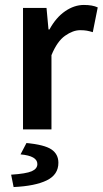

<svg xmlns="http://www.w3.org/2000/svg" viewBox="-20 -523 415 776"><path d="M73 0V-491H168L176 -404H180Q206 -452 243 -477.5Q280 -503 319 -503Q354 -503 375 -493L355 -393Q342 -397 331 -399Q320 -401 304 -401Q275 -401 243 -378.5Q211 -356 188 -300V0ZM35 233 25 183Q86 179 108.5 169Q131 159 131 140Q131 107 63 101L87 55Q160 62 188 81Q216 100 216 135Q216 183 169 206Q122 229 35 233Z"/></svg>

Font: Giro Semibold
Style: Regular
Weight: 600
Designer: Paul D. Hunt
Foundry: Adobe Systems Incorporated
Version: Version 1.000;PS 1.0;hotconv 1.0.88;makeotf.lib2.5.647800